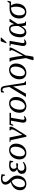

<svg xmlns="http://www.w3.org/2000/svg" viewBox="2179 -2924 957 5355"><g transform="rotate(-90 2657.5 -246.5)"><path d="M205.1 9.8Q123.5 9.8 76.4 -37.1Q29.3 -84 29.3 -166Q29.3 -257.3 85.9 -323.7Q142.6 -390.1 256.3 -424.8Q185.1 -501 185.1 -570.8Q185.1 -631.8 231 -665.3Q276.9 -698.7 360.8 -698.7Q414.6 -698.7 478 -680.2L460.9 -583.5H438L426.8 -636.7Q416 -647.9 396.5 -653.8Q377 -659.7 355 -659.7Q312.5 -659.7 286.1 -639.4Q259.8 -619.1 259.8 -578.6Q259.8 -552.7 277.1 -523.9Q294.4 -495.1 350.1 -439.9Q396 -393.1 417.5 -346.4Q439 -299.8 439 -243.7Q439 -174.8 408.7 -114.7Q378.4 -54.7 325.7 -22.5Q272.9 9.8 205.1 9.8ZM209.5 -28.8Q251.5 -28.8 283.2 -54.9Q314.9 -81.1 333.3 -133.5Q351.6 -186 351.6 -243.2Q351.6 -333 281.2 -399.4Q202.1 -374 157.5 -307.1Q112.8 -240.2 112.8 -154.3Q112.8 -92.8 137.5 -60.8Q162.1 -28.8 209.5 -28.8Z M733.4 -471.2Q764.6 -471.2 800 -466.3Q835.4 -461.4 857.9 -453.6L840.3 -357.9H816.9L802.7 -414.1Q793 -421.4 772.7 -427.2Q752.4 -433.1 730.5 -433.1Q683.6 -433.1 655.3 -408.2Q627 -383.3 627 -339.4Q627 -313.5 640.4 -292Q653.8 -270.5 670.9 -264.2Q729.5 -272.9 757.3 -272.9H782.2L774.4 -222.7H749Q732.4 -222.7 652.8 -229Q613.3 -217.3 592.8 -189.9Q572.3 -162.6 572.3 -124Q572.3 -83 596.2 -62Q620.1 -41 662.6 -41Q737.3 -41 804.2 -87.9L819.8 -64.5Q738.3 9.8 637.2 9.8Q564.9 9.8 525.6 -23.4Q486.3 -56.6 486.3 -116.7Q486.3 -167.5 521.2 -202.6Q556.2 -237.8 614.7 -247.1L615.7 -250.5Q583.5 -263.7 564.5 -290Q545.4 -316.4 545.4 -349.1Q545.4 -406.2 595.9 -438.7Q646.5 -471.2 733.4 -471.2Z M974.6 -166Q974.6 -100.1 1000.2 -65.2Q1025.9 -30.3 1071.8 -30.3Q1116.2 -30.3 1156.5 -65.9Q1196.8 -101.6 1220.2 -163.3Q1243.7 -225.1 1243.7 -295.9Q1243.7 -363.3 1218 -398.2Q1192.4 -433.1 1144.5 -433.1Q1100.1 -433.1 1060.3 -397.5Q1020.5 -361.8 997.6 -300Q974.6 -238.3 974.6 -166ZM1067.4 9.8Q986.3 9.8 937.5 -42.2Q888.7 -94.2 888.7 -182.6Q888.7 -261.2 922.4 -328.1Q956.1 -395 1015.9 -433.1Q1075.7 -471.2 1150.4 -471.2Q1231.4 -471.2 1280.3 -419.2Q1329.1 -367.2 1329.1 -278.8Q1329.1 -200.2 1295.4 -133.3Q1261.7 -66.4 1201.9 -28.3Q1142.1 9.8 1067.4 9.8Z M1725.6 -394Q1725.6 -412.1 1715.3 -422.9Q1705.1 -433.6 1693.4 -437L1697.3 -459H1790Q1802.7 -447.8 1802.7 -428.2Q1802.7 -385.3 1762.2 -320.8L1555.7 9.8H1520L1427.7 -424.8L1372.6 -437L1377 -459H1502L1572.8 -101.6L1694.3 -299.8Q1725.6 -350.6 1725.6 -394Z M1995.1 -85Q1995.1 -41 2027.3 -41Q2051.3 -41 2087.4 -58.6L2099.6 -36.1Q2076.2 -16.6 2049.8 -3.4Q2023.4 9.8 1988.8 9.8Q1953.6 9.8 1933.8 -13.7Q1914.1 -37.1 1914.1 -79.1Q1914.1 -93.3 1916.7 -112.5Q1919.4 -131.8 1970.2 -418H1886.7L1852.5 -355.5H1824.7L1853 -459H2190.9L2183.6 -418H2051.3L2003.9 -149.9Q1995.1 -103.5 1995.1 -85Z M2276.4 -166Q2276.4 -100.1 2302 -65.2Q2327.6 -30.3 2373.5 -30.3Q2418 -30.3 2458.3 -65.9Q2498.5 -101.6 2522 -163.3Q2545.4 -225.1 2545.4 -295.9Q2545.4 -363.3 2519.8 -398.2Q2494.1 -433.1 2446.3 -433.1Q2401.9 -433.1 2362.1 -397.5Q2322.3 -361.8 2299.3 -300Q2276.4 -238.3 2276.4 -166ZM2369.1 9.8Q2288.1 9.8 2239.3 -42.2Q2190.4 -94.2 2190.4 -182.6Q2190.4 -261.2 2224.1 -328.1Q2257.8 -395 2317.6 -433.1Q2377.4 -471.2 2452.1 -471.2Q2533.2 -471.2 2582 -419.2Q2630.9 -367.2 2630.9 -278.8Q2630.9 -200.2 2597.2 -133.3Q2563.5 -66.4 2503.7 -28.3Q2443.8 9.8 2369.1 9.8Z M2831.1 -658.2Q2814 -658.2 2798.8 -652.3L2775.4 -611.8H2751.5L2761.7 -693.8Q2800.3 -704.1 2835 -704.1Q2868.2 -704.1 2888.9 -691.4Q2909.7 -678.7 2922.4 -650.6Q2935.1 -622.6 2944.3 -562.5L3021 -71.8Q3027.3 -35.2 3068.8 -22L3064.9 0H2969.2L2921.9 -359.4Q2912.6 -337.9 2893.6 -303Q2874.5 -268.1 2863.8 -248.5L2720.7 0H2636.2L2640.1 -21L2909.2 -464.8L2897 -548.8Q2888.7 -608.4 2873 -633.3Q2857.4 -658.2 2831.1 -658.2Z M3209.5 -166Q3209.5 -100.1 3235.1 -65.2Q3260.7 -30.3 3306.6 -30.3Q3351.1 -30.3 3391.4 -65.9Q3431.6 -101.6 3455.1 -163.3Q3478.5 -225.1 3478.5 -295.9Q3478.5 -363.3 3452.9 -398.2Q3427.2 -433.1 3379.4 -433.1Q3335 -433.1 3295.2 -397.5Q3255.4 -361.8 3232.4 -300Q3209.5 -238.3 3209.5 -166ZM3302.2 9.8Q3221.2 9.8 3172.4 -42.2Q3123.5 -94.2 3123.5 -182.6Q3123.5 -261.2 3157.2 -328.1Q3190.9 -395 3250.7 -433.1Q3310.5 -471.2 3385.3 -471.2Q3466.3 -471.2 3515.1 -419.2Q3564 -367.2 3564 -278.8Q3564 -200.2 3530.3 -133.3Q3496.6 -66.4 3436.8 -28.3Q3377 9.8 3302.2 9.8Z M3611.8 -437 3615.7 -459H3718.3Q3757.3 -292.5 3780.8 -89.4H3784.7L3889.6 -284.2Q3937.5 -370.6 3937.5 -401.9Q3937.5 -416.5 3929 -425.3Q3920.4 -434.1 3911.1 -437L3915 -459H4007.3Q4009.8 -454.1 4009.8 -439Q4009.8 -420.4 3996.1 -388.2Q3982.4 -356 3941.4 -283.7L3788.6 -12.2Q3786.6 28.3 3774.9 99.9Q3763.2 171.4 3752.4 207.5L3675.8 212.9L3655.8 198.7Q3661.6 168.5 3679.7 106.4Q3697.8 44.4 3715.3 0Q3702.1 -114.3 3680.2 -234.9Q3658.2 -355.5 3636.7 -426.3Z M4133.3 -85Q4133.3 -63 4142.3 -52Q4151.4 -41 4165.5 -41Q4194.8 -41 4226.1 -55.7L4236.3 -32.7Q4213.4 -15.1 4186.8 -2.7Q4160.2 9.8 4126.5 9.8Q4091.8 9.8 4072 -13.7Q4052.2 -37.1 4052.2 -79.1Q4052.2 -93.8 4054.9 -113.5Q4057.6 -133.3 4109.9 -424.8L4046.9 -437L4050.8 -459H4196.8L4142.1 -149.9Q4133.3 -104.5 4133.3 -85ZM4130.4 -545.9 4132.8 -562 4183.6 -704.6H4287.6L4284.7 -686.5L4157.2 -545.9Z M4734.9 -22 4731 0H4627Q4618.7 -22.5 4611.8 -57.9Q4605 -93.3 4603.5 -123.5Q4564 -49.8 4524.7 -19.8Q4485.4 10.3 4430.7 10.3Q4368.7 10.3 4332 -38.1Q4295.4 -86.4 4295.4 -169.4Q4295.4 -225.6 4311 -283.2Q4326.7 -340.8 4358.2 -384Q4389.6 -427.2 4433.6 -449.5Q4477.5 -471.7 4530.3 -471.7Q4642.1 -471.7 4661.1 -343.3L4661.6 -329.1L4668.5 -343.8L4730.5 -459H4807.1L4803.2 -439.5Q4784.7 -418 4758.1 -377Q4731.4 -335.9 4667.5 -230Q4671.4 -154.8 4679.9 -108.2Q4688.5 -61.5 4702.1 -29.3ZM4609.9 -279.3Q4609.9 -360.4 4590.6 -396.5Q4571.3 -432.6 4530.8 -432.6Q4484.9 -432.6 4452.1 -396.5Q4419.4 -360.4 4400.4 -287.1Q4381.3 -213.9 4381.3 -154.3Q4381.3 -100.6 4400.1 -69.3Q4418.9 -38.1 4452.6 -38.1Q4493.2 -38.1 4529.8 -76.7Q4566.4 -115.2 4609.4 -211.4L4609.9 -251Z M5004.4 -28.8Q5045.9 -28.8 5078.6 -60.8Q5111.3 -92.8 5130.4 -152.3Q5149.4 -211.9 5149.4 -276.9Q5149.4 -358.9 5124.5 -418Q5022 -418 4963.9 -355.5Q4905.8 -293 4905.8 -179.7Q4905.8 -107.9 4931.6 -68.4Q4957.5 -28.8 5004.4 -28.8ZM5182.1 -418 5181.6 -414.6Q5235.8 -343.8 5235.8 -255.4Q5235.8 -180.2 5206.1 -119.1Q5176.3 -58.1 5122.1 -24.2Q5067.9 9.8 5001.5 9.8Q4918 9.8 4869.1 -42.7Q4820.3 -95.2 4820.3 -184.1Q4820.3 -313.5 4893.6 -386.2Q4966.8 -459 5099.1 -459H5250.5L5287.6 -515.6H5315.4L5290 -418Z"/></g></svg>

Font: Tinos
Style: Italic
Weight: 400
Italic angle: -16.333°
Designer: Steve Matteson
Foundry: Monotype Imaging Inc.
Version: Version 1.32